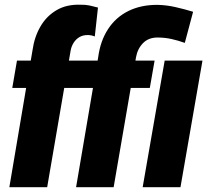

<svg xmlns="http://www.w3.org/2000/svg" viewBox="-20 -781 871 801"><path d="M176.8 0H19L115.7 -571.8Q123.5 -627 148.7 -670.4Q173.8 -713.9 216.3 -738.8Q258.8 -763.7 317.9 -761.2Q335.9 -761.7 353.5 -758.1Q371.1 -754.4 388.7 -749.5L375.5 -628.9Q368.2 -631.8 360.8 -633.3Q353.5 -634.8 345.7 -634.8Q326.2 -634.8 311.8 -626.5Q297.4 -618.2 287.8 -603.5Q278.3 -588.9 274.9 -571.3ZM338.9 -528.3 318.4 -414.1H31.2L50.8 -528.3ZM454.1 0H297.4L389.6 -542Q398.4 -609.9 430.7 -659.4Q462.9 -709 515.6 -735.1Q568.4 -761.2 637.2 -760.7Q675.8 -759.8 712.9 -751.2Q750 -742.7 785.6 -731.9L751 -602.1Q724.1 -611.8 695.6 -618.2Q667 -624.5 637.2 -624.5Q599.6 -624.5 576.7 -601.1Q553.7 -577.6 547.4 -542ZM625 -528.3 605 -414.1H308.6L329.1 -528.3ZM824.7 -528.3 732.9 0H575.2L667 -528.3Z"/></svg>

Font: Roboto Condensed Black
Style: Italic
Weight: 900
Italic angle: -12°
Designer: Christian Robertson
Foundry: Google
Version: Version 3.008; 2023